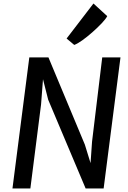

<svg xmlns="http://www.w3.org/2000/svg" viewBox="-20 -1074 732 1094"><path d="M51 0 147 -747H256L463.5 -250L496 -144.5L504.5 -267L562.5 -747H666.5L570.5 0H468L254.5 -506L225 -622.5L214 -479L153 0ZM403 -818 359.5 -854.5 512.5 -1054 591 -982Q582.5 -965.5 559 -940.8Q535.5 -916 506 -890Q476.5 -864 448.8 -844.2Q421 -824.5 403 -818Z"/></svg>

Font: Merriweather Sans Italic
Style: Regular
Weight: 400
Italic angle: -7.5°
Designer: Eben Sorkin
Foundry: Eben Sorkin
Version: Version 1.008; ttfautohint (v1.7.19-72a1) -l 8 -r 50 -G 200 